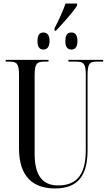

<svg xmlns="http://www.w3.org/2000/svg" viewBox="-20 -1051 613 1081"><path d="M287 -892V-878H295C335 -921 393 -984 414 -1020V-1031H349C337 -995 310 -935 287 -892ZM224 -772C243 -772 259 -784 259 -820C259 -857 243 -868 224 -868C205 -868 191 -857 191 -820C191 -784 205 -772 224 -772ZM382 -772C401 -772 416 -784 416 -820C416 -857 401 -868 382 -868C362 -868 348 -857 348 -820C348 -784 362 -772 382 -772ZM290 10C421 10 473 -65 473 -206V-627C473 -695 486 -704 523 -704H561V-714H365V-704H408C450 -704 463 -695 463 -629V-206C463 -83 423 -7 308 -7C226 -7 175 -54 175 -186V-627C175 -695 189 -704 230 -704H253V-714H12V-704H32C73 -704 87 -695 87 -630V-216C87 -53 169 10 290 10Z"/></svg>

Font: Noto Serif Display ExtraCondensed
Style: Regular
Weight: 400
Width: 2
Designer: Monotype Design Team
Foundry: Monotype Imaging Inc.
Version: Version 2.009